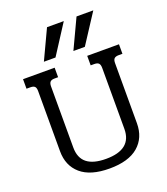

<svg xmlns="http://www.w3.org/2000/svg" viewBox="-160 -994 972 1119"><g transform="rotate(-20 326.5 -434.5)"><path d="M264 -884H368L250 -701H178ZM447 -884H551L432 -701H361ZM88 -179V-552Q88 -572 80 -580Q72 -588 53 -588H29V-647H225V-588H203Q184 -588 176 -579.5Q168 -571 168 -551V-173Q168 -108 207.5 -76.5Q247 -45 326 -45Q485 -45 485 -173V-551Q485 -571 477 -579.5Q469 -588 449 -588H427V-647H624V-588H601Q582 -588 573.5 -580Q565 -572 565 -552V-179Q565 -89 504.5 -37Q444 15 326 15Q208 15 148 -37Q88 -89 88 -179Z"/></g></svg>

Font: Pridi Light
Style: Regular
Weight: 300
Designer: Katatrad Team
Foundry: CadsonDemak
Version: Version 1.003